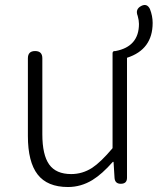

<svg xmlns="http://www.w3.org/2000/svg" viewBox="-20 -738 633 771"><path d="M253 13Q170 13 131 -37.5Q92 -88 92 -192V-504Q92 -533 121 -533Q150 -533 150 -504V-199Q150 -116 177.5 -77.5Q205 -39 266 -39Q311 -39 350 -64Q385 -87 432 -143V-524Q432 -533 441 -533H444Q538 -551 538 -642Q538 -656 533 -674Q522 -701 547 -714Q570 -726 582 -702Q593 -674 593 -646Q593 -539 490 -506V-253V-24Q490 0 465 0Q442 0 440 -23L436 -88H433Q390 -39 351 -15Q305 13 253 13Z"/></svg>

Font: GenSenRounded TW L
Style: Regular
Weight: 300
Version: Version 1.501;PS 1;hotconv 16.6.51;makeotf.lib2.5.65220